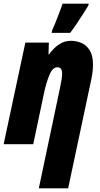

<svg xmlns="http://www.w3.org/2000/svg" viewBox="-33 -785 544 1045"><path d="M178.2 240.2 293.9 -308.1Q298.3 -329.6 301.8 -350.1Q305.2 -370.6 305.2 -383.8Q305.2 -418.9 279.8 -418.9Q253.9 -418.9 237.1 -379.6Q220.2 -340.3 208 -285.2L147.9 0H-13.2L105 -553.2H232.9L231 -488.8H233.9Q258.3 -523.4 288.1 -543.2Q317.9 -563 353 -563Q382.8 -563 410.2 -551.3Q437.5 -539.6 455.3 -511.5Q473.1 -483.4 473.1 -433.1Q473.1 -418 471.2 -398.7Q469.2 -379.4 463.9 -353L337.9 240.2ZM248 -606 251 -620.1Q255.9 -629.9 263.9 -649.9Q272 -669.9 281 -693.1Q290 -716.3 297.4 -736.1Q304.7 -755.9 307.6 -765.1H449.7L447.8 -754.9Q435.5 -734.4 417.7 -706.5Q399.9 -678.7 381.6 -651.6Q363.3 -624.5 348.6 -606Z"/></svg>

Font: Open Sans Condensed ExtraBold
Style: Italic
Weight: 800
Width: 3
Italic angle: -12°
Designer: Monotype Design Team
Foundry: Monotype Imaging Inc.
Version: Version 3.003; ttfautohint (v1.8.4)